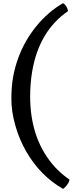

<svg xmlns="http://www.w3.org/2000/svg" viewBox="-20 -979 509 1219"><path d="M212.9 -815.4Q286.1 -904.3 380.4 -959Q404.8 -944.3 412.1 -908.7Q228.5 -782.2 184.6 -527.3Q171.4 -449.2 171.4 -367.2Q171.4 -109.9 309.6 59.6Q356.9 117.2 421.4 161.6Q417.5 185.5 392.6 210Q386.2 216.8 380.4 220.2Q235.4 137.2 146.5 -17.1Q102.5 -93.3 77.4 -182.1Q52.2 -271 52.2 -351.1Q52.2 -431.2 63.7 -492.7Q75.2 -554.2 95.9 -611.1Q116.7 -668 146.5 -719.5Q176.3 -771 212.9 -815.4Z"/></svg>

Font: Quando
Style: Regular
Weight: 400
Version: Version 1.002